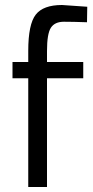

<svg xmlns="http://www.w3.org/2000/svg" viewBox="-20 -748 371 768"><path d="M168 -435V0H93V-435H30V-500H93V-545Q93 -651 123 -689.5Q153 -728 228 -728L329 -721L328 -659Q272 -661 235.5 -661Q199 -661 183.5 -637Q168 -613 168 -544V-500H313V-435Z"/></svg>

Font: Titillium Web
Style: Regular
Weight: 400
Version: Version 1.001;PS 57.000;hotconv 1.0.70;makeotf.lib2.5.55311